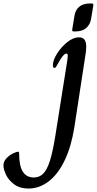

<svg xmlns="http://www.w3.org/2000/svg" viewBox="-270 -692 560 1111"><path d="M148 -522 161 -601Q166 -634 188.5 -653Q211 -672 252 -672H260Q266 -672 268.5 -669.5Q271 -667 270 -661L257 -582Q251 -549 228.5 -529.5Q206 -510 165 -510H157Q145 -510 148 -522ZM-250 265Q-250 243 -233.5 225Q-217 207 -196 196.5Q-175 186 -165 186Q-161 186 -160 190Q-159 194 -159 201Q-159 335 -74 335Q-42 335 -20 313Q2 291 18.5 239.5Q35 188 50 95L120 -346Q122 -364 122 -369Q122 -382 114 -382Q96 -382 63 -320Q62 -318 58.5 -311.5Q55 -305 52 -302Q49 -299 45 -299Q36 -299 36 -315Q36 -343 60 -381.5Q84 -420 119 -448Q154 -476 187 -476Q208 -476 218.5 -463Q229 -450 229 -420Q229 -398 223 -365L160 46Q142 158 103.5 237.5Q65 317 11 358Q-43 399 -105 399Q-155 399 -187.5 375Q-220 351 -235 319.5Q-250 288 -250 265Z"/></svg>

Font: Charm
Style: Bold
Weight: 700
Designer: Katatrad Aksorn Co.,Ltd.
Foundry: Cadson Demak Co.,Ltd.
Version: Version 1.001